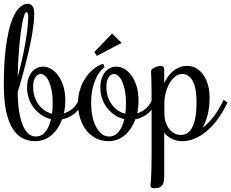

<svg xmlns="http://www.w3.org/2000/svg" viewBox="-30 -750 1228 1020"><path d="M64 -259.8Q64.5 -203.6 71.3 -159.9Q78.1 -116.2 90.3 -86.2Q102.5 -56.2 120.1 -40.5Q137.7 -24.9 160.2 -24.9Q190.9 -24.9 211.2 -49.6Q231.4 -74.2 241.2 -117.2Q215.8 -122.6 192.9 -137.2Q169.9 -151.9 152.3 -173.6Q134.8 -195.3 124.3 -223.6Q113.8 -252 113.8 -285.2Q113.8 -312.5 120.8 -333.3Q127.9 -354 139.6 -367.9Q151.4 -381.8 166.7 -388.9Q182.1 -396 199.2 -396Q219.2 -396 240.2 -384.5Q261.2 -373 278.3 -350.3Q295.4 -327.6 306.2 -293.5Q316.9 -259.3 316.9 -213.9Q316.9 -196.8 314.9 -180.2Q313 -163.6 309.1 -147.9Q332.5 -154.8 351.8 -169.9Q371.1 -185.1 383.8 -210L389.2 -220.2L409.2 -205.1L403.8 -194.8Q387.2 -161.6 359.6 -141.8Q332 -122.1 299.8 -116.2Q291 -91.3 277.1 -70.1Q263.2 -48.8 245.4 -33.2Q227.5 -17.6 205.3 -8.8Q183.1 0 157.2 0Q120.6 0 90.1 -15.6Q59.6 -31.2 37.4 -66.4Q15.1 -101.6 2.7 -158.9Q-9.8 -216.3 -9.8 -299.8Q-9.8 -416 1 -497.8Q11.7 -579.6 29.3 -631.1Q46.9 -682.6 69.8 -706.3Q92.8 -730 117.2 -730Q132.3 -730 142.1 -718Q151.9 -706.1 151.9 -674.8Q151.9 -650.4 147.9 -619.1Q144 -587.9 137.7 -552.2Q131.3 -516.6 122.6 -478.3Q113.8 -439.9 104 -402.1Q94.2 -364.3 84 -327.9Q73.7 -291.5 64 -259.8ZM146 -289.1Q146 -260.3 154.1 -236.1Q162.1 -211.9 175.8 -193.6Q189.5 -175.3 207.5 -163.1Q225.6 -150.9 246.1 -146Q248.5 -159.7 249.3 -174.6Q250 -189.5 250 -205.1Q250 -239.7 244.6 -267.8Q239.3 -295.9 230.5 -315.7Q221.7 -335.4 210 -346.2Q198.2 -356.9 186 -356.9Q169.4 -356.9 157.7 -339.1Q146 -321.3 146 -289.1ZM120.1 -663.1Q120.1 -673.3 117.7 -679.2Q115.2 -685.1 109.9 -685.1Q104.5 -685.1 99.1 -669.9Q93.8 -654.8 88.6 -628.9Q83.5 -603 79.3 -568.8Q75.2 -534.7 71.8 -496.3Q68.4 -458 66.4 -418Q64.5 -377.9 64 -340.8Q75.7 -383.8 85.9 -429Q96.2 -474.1 103.8 -516.6Q111.3 -559.1 115.7 -596.9Q120.1 -634.8 120.1 -663.1Z M798.3 -205.1 793 -194.8Q776.4 -161.6 748.8 -141.8Q721.2 -122.1 689 -116.2Q680.2 -91.3 666.3 -70.1Q652.3 -48.8 634.5 -33.2Q616.7 -17.6 594.5 -8.8Q572.3 0 546.4 0Q508.8 0 478.8 -15.9Q448.7 -31.7 427.7 -58.8Q406.7 -85.9 395.5 -122.3Q384.3 -158.7 384.3 -200.2Q384.3 -236.3 392.6 -265.9Q400.9 -295.4 413.6 -318.6Q426.3 -341.8 441.9 -359.1Q457.5 -376.5 472.7 -387.7Q487.8 -398.9 500.2 -404.5Q512.7 -410.2 519 -410.2L525.4 -393.1Q505.4 -378.4 489.7 -352.1Q476.1 -329.6 465.1 -292.5Q454.1 -255.4 454.1 -200.2Q454.1 -166.5 460.4 -134.8Q466.8 -103 479 -78.6Q491.2 -54.2 509 -39.6Q526.9 -24.9 549.3 -24.9Q580.1 -24.9 600.3 -49.6Q620.6 -74.2 630.4 -117.2Q605 -122.6 582 -137.2Q559.1 -151.9 541.5 -173.6Q523.9 -195.3 513.4 -223.6Q502.9 -252 502.9 -285.2Q502.9 -312.5 510 -333.3Q517.1 -354 528.8 -367.9Q540.5 -381.8 555.9 -388.9Q571.3 -396 588.4 -396Q608.4 -396 629.4 -384.5Q650.4 -373 667.5 -350.3Q684.6 -327.6 695.3 -293.5Q706.1 -259.3 706.1 -213.9Q706.1 -196.8 704.1 -180.2Q702.1 -163.6 698.2 -147.9Q721.7 -154.8 741 -169.9Q760.3 -185.1 772.9 -210L778.3 -220.2ZM535.2 -289.1Q535.2 -260.3 543.2 -236.1Q551.3 -211.9 564.9 -193.6Q578.6 -175.3 596.7 -163.1Q614.7 -150.9 635.3 -146Q637.7 -159.7 638.4 -174.6Q639.2 -189.5 639.2 -205.1Q639.2 -239.7 633.8 -267.8Q628.4 -295.9 619.6 -315.7Q610.8 -335.4 599.1 -346.2Q587.4 -356.9 575.2 -356.9Q558.6 -356.9 546.9 -339.1Q535.2 -321.3 535.2 -289.1ZM471.2 -474.1 565.4 -571.8 616.2 -522 484.4 -453.1Z M842.3 -308.1Q850.6 -326.2 862.3 -342.8Q874 -359.4 889.2 -372.1Q904.3 -384.8 922.9 -392.3Q941.4 -399.9 963.4 -399.9Q992.7 -399.9 1015.1 -386Q1037.6 -372.1 1052.7 -348.9Q1067.9 -325.7 1075.7 -295.2Q1083.5 -264.6 1083.5 -231.9Q1083.5 -181.6 1073.5 -141.4Q1063.5 -101.1 1046.4 -70.8Q1072.8 -90.8 1099.9 -124Q1127 -157.2 1153.3 -210L1158.2 -220.2L1178.2 -205.1L1173.3 -194.8Q1150.9 -149.9 1124 -113.8Q1097.2 -77.6 1067.1 -52.5Q1037.1 -27.3 1004.4 -13.7Q971.7 0 937.5 0Q907.2 0 881.6 -13.2Q856 -26.4 842.3 -45.9V185.1Q842.3 203.6 839.6 216.1Q836.9 228.5 830.8 236.1Q824.7 243.7 814.5 246.8Q804.2 250 789.6 250Q778.3 250 773.9 246.3Q769.5 242.7 769.5 234.9Q769.5 231.4 770.5 222.7Q771.5 213.9 772.5 196Q773.4 178.2 774.4 149.2Q775.4 120.1 775.4 75.2V-194.8Q775.4 -249 774.9 -281.5Q774.4 -314 773.9 -332.3Q773.4 -350.6 772.9 -358.4Q772.5 -366.2 772.5 -372.1Q772.5 -377 777.3 -381.8Q782.2 -386.7 790 -390.6Q797.9 -394.5 806.9 -397.2Q815.9 -399.9 824.2 -399.9Q832.5 -399.9 837.4 -395.5Q842.3 -391.1 842.3 -379.9ZM937.5 -356.9Q917 -356.9 899.7 -342.8Q882.3 -328.6 869.9 -306.4Q857.4 -284.2 850.3 -257.3Q843.3 -230.5 843.3 -205.1V-148.9Q843.3 -122.6 850.3 -101.1Q857.4 -79.6 869.1 -64.5Q880.9 -49.3 896.7 -41.3Q912.6 -33.2 930.2 -33.2Q971.7 -33.2 992.9 -76.2Q1014.2 -119.1 1014.2 -210.9Q1014.2 -242.2 1009.8 -269Q1005.4 -295.9 996.1 -315.4Q986.8 -335 972.2 -345.9Q957.5 -356.9 937.5 -356.9Z"/></svg>

Font: Rochester
Style: Regular
Weight: 400
Version: Version 1.006